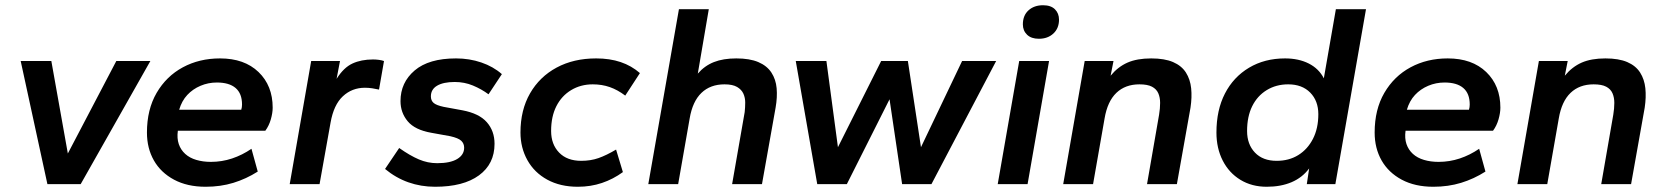

<svg xmlns="http://www.w3.org/2000/svg" viewBox="-20 -703 6357 733"><path d="M161 0 59 -470H176L239 -117L424 -470H554L288 0Z M765 10Q695 10 644.5 -17Q594 -44 567.5 -90.5Q541 -137 541 -197Q541 -285 578 -348.5Q615 -412 678 -446Q741 -480 820 -480Q913 -480 967 -428Q1021 -376 1021 -292Q1021 -272 1014 -247.5Q1007 -223 993 -204H659Q655 -175 662.5 -153Q670 -131 687 -115.5Q704 -100 729.5 -92.5Q755 -85 785 -85Q827 -85 866 -98Q905 -111 940 -135L964 -48Q920 -20 871 -5Q822 10 765 10ZM664 -284H901Q904 -293 904 -304Q904 -346 879.5 -367Q855 -388 808 -388Q775 -388 745.5 -375.5Q716 -363 695 -340.5Q674 -318 664 -284Z M1086 0 1168 -470H1278L1265 -402Q1292 -445 1325.5 -460.5Q1359 -476 1404 -476Q1415 -476 1426.5 -474.5Q1438 -473 1446 -470L1427 -361Q1414 -364 1400.5 -366Q1387 -368 1373 -368Q1324 -368 1289 -335.5Q1254 -303 1242 -235L1200 0Z M1641 10Q1587 10 1539 -7Q1491 -24 1450 -58L1504 -138Q1545 -109 1579 -94.5Q1613 -80 1649 -80Q1699 -80 1725.5 -96Q1752 -112 1752 -139Q1752 -155 1741 -165.5Q1730 -176 1699 -183L1627 -196Q1564 -207 1536.5 -240Q1509 -273 1509 -317Q1509 -388 1563 -434Q1617 -480 1721 -480Q1772 -480 1817.5 -464.5Q1863 -449 1896 -420L1845 -343Q1818 -363 1785.5 -376.5Q1753 -390 1716 -390Q1673 -390 1649 -376Q1625 -362 1625 -335Q1625 -319 1635.5 -310Q1646 -301 1674 -295L1745 -282Q1809 -270 1838.5 -236.5Q1868 -203 1868 -154Q1868 -77 1808.5 -33.5Q1749 10 1641 10Z M2186 10Q2119 10 2069.5 -17Q2020 -44 1993.5 -91.5Q1967 -139 1967 -197Q1967 -283 2003.5 -346.5Q2040 -410 2105 -445Q2170 -480 2256 -480Q2308 -480 2349.5 -466Q2391 -452 2423 -424L2367 -338Q2338 -360 2308 -370.5Q2278 -381 2243 -381Q2197 -381 2160.5 -359Q2124 -337 2104 -297.5Q2084 -258 2084 -203Q2084 -152 2114.5 -120.5Q2145 -89 2199 -89Q2235 -89 2265 -99.5Q2295 -110 2332 -132L2358 -46Q2321 -19 2278 -4.5Q2235 10 2186 10Z M2455 0 2572 -668H2686L2644 -422Q2670 -452 2705.5 -466Q2741 -480 2791 -480Q2842 -480 2875 -466Q2908 -452 2925 -426Q2942 -400 2945 -366Q2948 -332 2941 -292L2889 0H2775L2823 -275Q2825 -293 2825 -311.5Q2825 -330 2818 -345.5Q2811 -361 2794 -371Q2777 -381 2746 -381Q2692 -381 2658 -348.5Q2624 -316 2613 -251L2569 0Z M3100 0 3018 -470H3135L3179 -141L3344 -470H3446L3496 -141L3653 -470H3783L3536 0H3424L3376 -324L3213 0Z M3789 0 3871 -470H3985L3903 0ZM3946 -555Q3917 -555 3901 -570.5Q3885 -586 3885 -610Q3885 -644 3906.5 -663.5Q3928 -683 3962 -683Q3992 -683 4007.5 -667.5Q4023 -652 4023 -628Q4023 -595 4001.5 -575Q3980 -555 3946 -555Z M4039 0 4121 -470H4231L4220 -414Q4248 -448 4284.5 -464Q4321 -480 4375 -480Q4426 -480 4458.5 -466Q4491 -452 4507.5 -426Q4524 -400 4527.5 -366Q4531 -332 4525 -292L4473 0H4359L4405 -265Q4409 -289 4409 -310Q4409 -331 4402 -347Q4395 -363 4378 -372Q4361 -381 4330 -381Q4276 -381 4242 -348.5Q4208 -316 4197 -251L4153 0Z M4816 10Q4759 10 4715.5 -16.5Q4672 -43 4648 -90Q4624 -137 4624 -197Q4624 -283 4656.5 -346Q4689 -409 4748.5 -444.5Q4808 -480 4886 -480Q4938 -480 4976.5 -460.5Q5015 -441 5034 -404L5080 -668H5195L5078 0H4969L4978 -60Q4952 -25 4911 -7.5Q4870 10 4816 10ZM4854 -89Q4901 -89 4936.5 -111Q4972 -133 4992.5 -173Q5013 -213 5013 -267Q5013 -318 4982 -349.5Q4951 -381 4898 -381Q4852 -381 4816 -359Q4780 -337 4760.5 -297.5Q4741 -258 4741 -203Q4741 -152 4771 -120.5Q4801 -89 4854 -89Z M5452 10Q5382 10 5331.5 -17Q5281 -44 5254.5 -90.5Q5228 -137 5228 -197Q5228 -285 5265 -348.5Q5302 -412 5365 -446Q5428 -480 5507 -480Q5600 -480 5654 -428Q5708 -376 5708 -292Q5708 -272 5701 -247.5Q5694 -223 5680 -204H5346Q5342 -175 5349.5 -153Q5357 -131 5374 -115.5Q5391 -100 5416.5 -92.5Q5442 -85 5472 -85Q5514 -85 5553 -98Q5592 -111 5627 -135L5651 -48Q5607 -20 5558 -5Q5509 10 5452 10ZM5351 -284H5588Q5591 -293 5591 -304Q5591 -346 5566.5 -367Q5542 -388 5495 -388Q5462 -388 5432.5 -375.5Q5403 -363 5382 -340.5Q5361 -318 5351 -284Z M5773 0 5855 -470H5965L5954 -414Q5982 -448 6018.5 -464Q6055 -480 6109 -480Q6160 -480 6192.5 -466Q6225 -452 6241.5 -426Q6258 -400 6261.5 -366Q6265 -332 6259 -292L6207 0H6093L6139 -265Q6143 -289 6143 -310Q6143 -331 6136 -347Q6129 -363 6112 -372Q6095 -381 6064 -381Q6010 -381 5976 -348.5Q5942 -316 5931 -251L5887 0Z"/></svg>

Font: Gantari SemiBold
Style: Italic
Weight: 600
Italic angle: -10°
Designer: Anugrah Pasau
Foundry: Lafontype
Version: Version 1.000